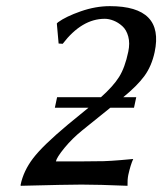

<svg xmlns="http://www.w3.org/2000/svg" viewBox="-20 -598 526 622"><path d="M421.4 -283.2 414.1 -249H337.4L246.6 -175.8Q213.9 -149.4 188.7 -118.7Q163.6 -87.9 161.1 -75.2H249Q292.5 -75.2 316.2 -75.9Q339.8 -76.7 370.6 -79.3Q401.4 -82 411.6 -83Q402.8 -64 395.5 -30.8Q392.6 -15.6 393.1 3.9Q299.3 0 244.1 0Q200.2 0 46.9 3.9V0Q56.2 -44.4 87.2 -85.2Q118.2 -126 199.2 -193.8L266.6 -249H157.7L165 -283.2H307.1Q346.7 -318.4 365.7 -348.6Q384.8 -378.9 395.5 -430.2Q401.4 -458 395.5 -479.7Q389.6 -501.5 376.2 -513.4Q362.8 -525.4 347.9 -531.2Q333 -537.1 319.3 -537.1Q245.1 -537.1 183.1 -456.1L169.9 -457L164.1 -522L168 -525.9Q193.4 -544.4 241.5 -561.3Q289.6 -578.1 335.9 -578.1Q512.7 -578.1 481 -429.2Q471.2 -383.8 447.8 -351.8Q424.3 -319.8 379.4 -283.2Z"/></svg>

Font: Linux Biolinum O
Style: Italic
Weight: 400
Italic angle: -12°
Designer: Philipp H. Poll
Foundry: Philipp H. Poll
Version: Version 1.1.3